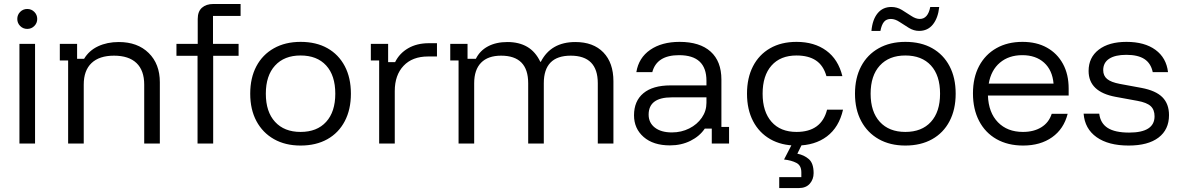

<svg xmlns="http://www.w3.org/2000/svg" viewBox="-20 -720 5915 963"><path d="M77.5 0V-500H155.8V0ZM116.7 -575Q95.8 -575 81.2 -589.6Q66.7 -604.2 66.7 -625Q66.7 -645.8 81.2 -660.4Q95.8 -675 116.7 -675Q137.5 -675 152.1 -660.4Q166.7 -645.8 166.7 -625Q166.7 -604.2 152.1 -589.6Q137.5 -575 116.7 -575Z M321.7 0V-416.7H280V-500H366.7V-425H401.7Q426.7 -466.7 472.1 -487.9Q517.5 -509.2 575.8 -509.2Q670 -509.2 725.8 -454.2Q781.7 -399.2 781.7 -307.5V0H703.3V-295.8Q703.3 -366.7 664.6 -403.8Q625.8 -440.8 551.7 -440.8Q478.3 -440.8 439.2 -403.8Q400 -366.7 400 -295.8V0Z M970.8 0V-440H865V-500H971.7V-625Q971.7 -662.5 992.9 -681.2Q1014.2 -700 1050 -700H1186.7V-640H1048.3V-500H1176.7V-440H1049.2V0Z M1487.5 10Q1410.8 10 1354.2 -22.1Q1297.5 -54.2 1266.2 -112.5Q1235 -170.8 1235 -250Q1235 -329.2 1265.8 -387.5Q1296.7 -445.8 1353.8 -477.9Q1410.8 -510 1487.5 -510Q1565.8 -510 1622.1 -478.3Q1678.3 -446.7 1709.2 -388.3Q1740 -330 1740 -250Q1740 -170.8 1709.2 -112.1Q1678.3 -53.3 1621.7 -21.7Q1565 10 1487.5 10ZM1487.5 -58.3Q1570 -58.3 1615.8 -108.8Q1661.7 -159.2 1661.7 -250Q1661.7 -341.7 1615.8 -391.7Q1570 -441.7 1487.5 -441.7Q1405.8 -441.7 1359.6 -391.2Q1313.3 -340.8 1313.3 -250Q1313.3 -159.2 1359.6 -108.8Q1405.8 -58.3 1487.5 -58.3Z M1881.7 0V-416.7H1840V-500H1926.7V-408.3H1961.7Q1983.3 -452.5 2027.1 -477.9Q2070.8 -503.3 2130.8 -503.3H2171.7V-436.7H2126.7Q2048.3 -436.7 2004.2 -390Q1960 -343.3 1960 -263.3V0Z M2280 0V-416.7H2238.3V-500H2325V-425H2366.7Q2386.7 -465.8 2427.5 -487.5Q2468.3 -509.2 2525 -509.2Q2583.3 -509.2 2624.6 -485Q2665.8 -460.8 2690 -410H2692.5Q2743.3 -509.2 2865.8 -509.2Q2955.8 -509.2 3006.3 -457.1Q3056.7 -405 3056.7 -312.5V0H2978.3V-302.5Q2978.3 -440.8 2842.5 -440.8Q2707.5 -440.8 2707.5 -302.5V0H2629.2V-302.5Q2629.2 -440.8 2493.3 -440.8Q2427.5 -440.8 2392.9 -405.4Q2358.3 -370 2358.3 -302.5V0Z M3340 9.2Q3256.7 9.2 3208.3 -32.9Q3160 -75 3160 -141.7Q3160 -213.3 3207.1 -252.5Q3254.2 -291.7 3343.3 -291.7H3523.3V-315Q3523.3 -443.3 3385.8 -443.3Q3274.2 -443.3 3251.7 -358.3H3171.7Q3183.3 -430 3241.2 -470Q3299.2 -510 3388.3 -510Q3490 -510 3544.2 -461.2Q3598.3 -412.5 3598.3 -320.8V-83.3H3636.7V0H3550V-75H3515Q3489.2 -36.7 3443.3 -13.8Q3397.5 9.2 3340 9.2ZM3350 -55.8Q3397.5 -55.8 3437.1 -75.8Q3476.7 -95.8 3500 -129.6Q3523.3 -163.3 3523.3 -204.2V-231.7H3349.2Q3233.3 -231.7 3233.3 -145Q3233.3 -104.2 3264.6 -80Q3295.8 -55.8 3350 -55.8Z M3975 10Q3899.2 10 3843.3 -22.1Q3787.5 -54.2 3757.1 -112.5Q3726.7 -170.8 3726.7 -250Q3726.7 -329.2 3756.7 -387.5Q3786.7 -445.8 3842.5 -477.9Q3898.3 -510 3975 -510Q4064.2 -510 4124.2 -466.2Q4184.2 -422.5 4205 -338.3H4125Q4110 -391.7 4072.5 -416.7Q4035 -441.7 3975 -441.7Q3894.2 -441.7 3849.6 -391.2Q3805 -340.8 3805 -250Q3805 -160 3849.6 -109.2Q3894.2 -58.3 3975 -58.3Q4100 -58.3 4128.3 -170H4208.3Q4188.3 -81.7 4127.5 -35.8Q4066.7 10 3975 10ZM3888.3 223.3V168.3H3999.2V144.2Q3999.2 110 3974.6 97.1Q3950 84.2 3912.5 80L3966.7 -25H4016.7L3979.2 50.8Q4013.3 57.5 4037.1 78.3Q4060.8 99.2 4060.8 148.3Q4060.8 179.2 4041.7 201.2Q4022.5 223.3 3985.8 223.3Z M4520.8 10Q4444.2 10 4387.5 -22.1Q4330.8 -54.2 4299.6 -112.5Q4268.3 -170.8 4268.3 -250Q4268.3 -329.2 4299.2 -387.5Q4330 -445.8 4387.1 -477.9Q4444.2 -510 4520.8 -510Q4599.2 -510 4655.4 -478.3Q4711.7 -446.7 4742.5 -388.3Q4773.3 -330 4773.3 -250Q4773.3 -170.8 4742.5 -112.1Q4711.7 -53.3 4655 -21.7Q4598.3 10 4520.8 10ZM4520.8 -58.3Q4603.3 -58.3 4649.2 -108.8Q4695 -159.2 4695 -250Q4695 -341.7 4649.2 -391.7Q4603.3 -441.7 4520.8 -441.7Q4439.2 -441.7 4392.9 -391.2Q4346.7 -340.8 4346.7 -250Q4346.7 -159.2 4392.9 -108.8Q4439.2 -58.3 4520.8 -58.3ZM4350.8 -565Q4355.8 -621.7 4381.7 -653.3Q4407.5 -685 4450.8 -685Q4479.2 -685 4503.8 -670Q4528.3 -655 4550.8 -640Q4573.3 -625 4593.3 -625Q4634.2 -625 4645.8 -685H4690.8Q4685 -630 4659.2 -597.5Q4633.3 -565 4590 -565Q4563.3 -565 4538.8 -580Q4514.2 -595 4491.7 -610Q4469.2 -625 4448.3 -625Q4425.8 -625 4413.8 -610.4Q4401.7 -595.8 4395.8 -565Z M5111.7 10Q5035 10 4978.3 -22.1Q4921.7 -54.2 4890.8 -113.3Q4860 -172.5 4860 -251.7Q4860 -330.8 4890.8 -388.8Q4921.7 -446.7 4977.5 -478.3Q5033.3 -510 5108.3 -510Q5179.2 -510 5230.8 -481.2Q5282.5 -452.5 5311.2 -400Q5340 -347.5 5340 -275.8V-240.8H4935Q4938.3 -155 4985.4 -106.7Q5032.5 -58.3 5110.8 -58.3Q5165 -58.3 5202.9 -81.7Q5240.8 -105 5255 -149.2H5335Q5315.8 -73.3 5257.1 -31.7Q5198.3 10 5111.7 10ZM4939.2 -300.8H5264.2Q5258.3 -368.3 5216.7 -405.8Q5175 -443.3 5107.5 -443.3Q5040 -443.3 4995.4 -405.8Q4950.8 -368.3 4939.2 -300.8Z M5640.8 10Q5539.2 10 5480 -32.1Q5420.8 -74.2 5415 -150H5493.3Q5499.2 -101.7 5535.8 -78.3Q5572.5 -55 5643.3 -55Q5770.8 -55 5770.8 -136.7Q5770.8 -170 5751.2 -187.9Q5731.7 -205.8 5685 -214.2L5575.8 -234.2Q5440 -259.2 5440 -364.2Q5440 -431.7 5490.8 -470.8Q5541.7 -510 5630 -510Q5720.8 -510 5775.4 -470Q5830 -430 5838.3 -358.3H5761.7Q5752.5 -402.5 5720 -423.8Q5687.5 -445 5629.2 -445Q5573.3 -445 5543.3 -425.4Q5513.3 -405.8 5513.3 -368.3Q5513.3 -340 5532.9 -323.8Q5552.5 -307.5 5596.7 -299.2L5705 -279.2Q5776.7 -265.8 5810 -232.5Q5843.3 -199.2 5843.3 -142.5Q5843.3 -70 5790.8 -30Q5738.3 10 5640.8 10Z"/></svg>

Font: Funnel Display Light
Style: Regular
Weight: 300
Designer: NORD ID, Kristian Moeller
Foundry: Dicotype
Version: Version 1.000